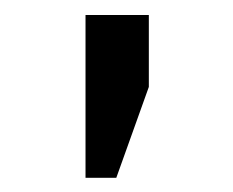

<svg xmlns="http://www.w3.org/2000/svg" viewBox="-20 -706 318 262"><path d="M96.7 -463.4V-685.5H183.1V-587.4L138.7 -463.4Z"/></svg>

Font: Yantramanav
Style: Regular
Weight: 400
Version: Version 1.001;PS 1.0;hotconv 1.0.72;makeotf.lib2.5.5900; ttf